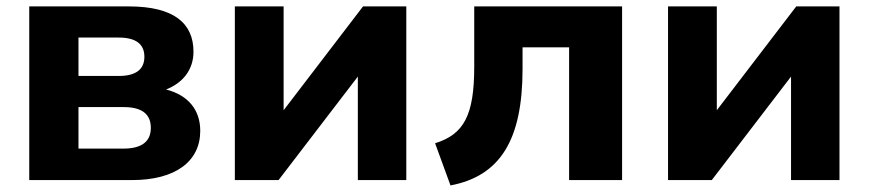

<svg xmlns="http://www.w3.org/2000/svg" viewBox="-20 -559 2698 596"><path d="M389.6 0C524.9 0 601.6 -58.1 601.6 -152.8C601.6 -216.8 565.4 -263.2 495.6 -281.2C548.3 -301.8 580.6 -343.3 580.6 -398.4C580.6 -486.3 520.5 -539.1 379.9 -539.1H70.8V0ZM223.6 -226.6H363.3C418.5 -226.6 448.2 -206.5 448.2 -162.1C448.2 -118.7 418.5 -97.7 363.3 -97.7H223.6ZM223.6 -442.4H348.6C401.4 -442.4 428.2 -422.4 428.2 -382.8C428.2 -343.3 401.4 -323.2 348.6 -323.2H223.6Z M844.7 0 1090.8 -321.3V0H1241.2V-539.1H1106.9L860.4 -216.8V-539.1H709V0Z M1378.4 16.6C1532.7 -12.7 1602.1 -124.5 1602.1 -345.2V-412.1H1746.6V0H1911.1V-539.1H1452.1V-352.1C1452.1 -200.7 1419.9 -142.1 1330.6 -114.3Z M2189.5 0 2435.5 -321.3V0H2585.9V-539.1H2451.7L2205.1 -216.8V-539.1H2053.7V0Z"/></svg>

Font: Winston ExtraBold
Style: Regular
Weight: 800
Designer: Vernon Adams, Kim Jin-seong, David Berlow, Cristiano Sobral
Foundry: The Winston Project Authors
Version: Version 3.004